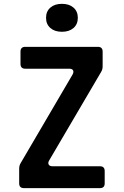

<svg xmlns="http://www.w3.org/2000/svg" viewBox="-20 -972 640 992"><path d="M103.8 0Q79.1 0 79.1 -24.7V-99.8Q79.1 -108.6 80.9 -115.6Q82.7 -122.7 87.3 -130.3L355 -587.1Q362.1 -600.1 357.5 -608.5Q353 -617 338 -617H110.6Q85.9 -617 85.9 -641.7V-705.3Q85.9 -730 110.6 -730H485.6Q510.3 -730 510.3 -705.3V-630.2Q510.3 -621.4 508.5 -614.4Q506.7 -607.3 502.1 -599.7L233.9 -142.9Q226.7 -130.5 231.6 -121.8Q236.5 -113 250.8 -113H496.2Q520.9 -113 520.9 -88.3V-24.7Q520.9 0 496.2 0ZM300 -807.8Q262.3 -807.8 240.1 -827.4Q217.9 -846.9 217.9 -880Q217.9 -913.1 240.1 -932.6Q262.3 -952.2 300 -952.2Q337.7 -952.2 359.9 -932.6Q382.1 -913.1 382.1 -880Q382.1 -846.9 359.9 -827.4Q337.7 -807.8 300 -807.8Z"/></svg>

Font: Pitagon Sans Mono
Style: Regular
Weight: 400
Monospace: yes
Designer: Travis Tran
Foundry: Pitagon
Version: Version 1.001;gftools[0.9.26]